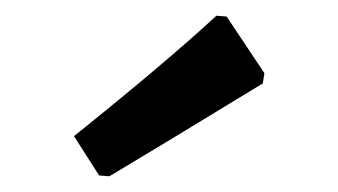

<svg xmlns="http://www.w3.org/2000/svg" viewBox="-20 -744 429 244"><path d="M255 -724 268 -723 316 -651 314 -638Q168 -549 119 -520L106 -521L74 -571Q190 -664 255 -724Z"/></svg>

Font: Alegreya Sans
Style: Bold
Weight: 700
Designer: Juan Pablo del Peral
Foundry: Huerta Tipografica
Version: Version 2.007